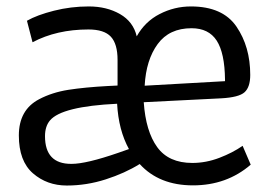

<svg xmlns="http://www.w3.org/2000/svg" viewBox="-20 -569 857 602"><path d="M433.6 -300.3 685.5 -314.5V-319.3Q684.6 -402.8 659.4 -441.7Q634.3 -480.5 580.6 -480.5Q510.7 -480.5 474.4 -430.9Q438 -381.3 433.6 -300.3ZM203.1 -55.2Q203.6 -55.2 204.6 -55.2Q250.5 -55.2 350.6 -89.8Q377.9 -99.6 384.3 -101.6Q351.6 -161.1 347.2 -243.7Q173.8 -235.4 136.7 -191.4Q121.1 -172.9 121.1 -142.1Q121.1 -55.2 203.1 -55.2ZM102.5 -257.8Q143.1 -279.3 194.6 -287.4Q246.1 -295.4 317.9 -299.3L348.6 -300.8V-381.3Q348.6 -431.2 327.6 -453.9Q306.6 -476.6 257.3 -476.6Q157.7 -476.6 82 -436.5L64.5 -503.9Q96.2 -522 149.2 -535.4Q202.1 -548.8 258.3 -548.8Q314.5 -548.8 356.2 -524.9Q397.9 -501 408.7 -455.1Q434.6 -501.5 480.7 -525.1Q526.9 -548.8 578.6 -548.8Q678.2 -548.8 721.4 -485.6Q764.6 -422.4 764.6 -334Q764.6 -295.9 746.8 -279.8Q729 -263.7 673.3 -260.7L430.7 -248.5Q437 -157.2 472.9 -107.7Q508.8 -58.1 583 -58.1Q626 -58.1 668 -74.2Q710 -90.3 740.7 -111.8L766.1 -52.7Q690.9 12.2 585 12.2Q479 12.2 418 -54.7Q371.6 -25.9 311.5 -6.6Q251.5 12.7 189.5 12.7Q127.4 12.7 83.3 -25.6Q39.1 -64 39.1 -144.3Q39.1 -224.6 102.5 -257.8Z"/></svg>

Font: Oxygen
Style: Normal
Weight: 400
Designer: Vernon Adams
Foundry: Vernon Adams
Version: Version Release 0.2.2 webfont; ttfautohint (v0.8.52-bc40) -l